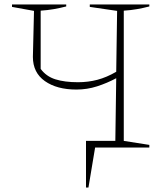

<svg xmlns="http://www.w3.org/2000/svg" viewBox="-20 -664 744 864"><path d="M367 180V-30H499L503 -312Q462 -290 417 -275.5Q372 -261 324 -261Q236 -261 182 -299Q128 -337 128 -408L133 -615L34 -633V-644H278V-635Q251 -628 222.5 -623Q194 -618 163 -616V-354Q188 -320 229.5 -307Q271 -294 331 -294Q377 -294 418.5 -305Q460 -316 503 -341L507 -615L384 -633V-644H652V-635Q625 -628 597 -623Q569 -618 537 -616V-30L652 -12V0H408L378 180Z"/></svg>

Font: Piazzolla Thin
Style: Regular
Weight: 100
Designer: Juan Pablo del Peral
Foundry: Huerta Tipografica
Version: Version 1.330